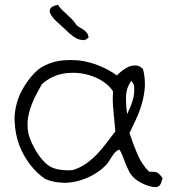

<svg xmlns="http://www.w3.org/2000/svg" viewBox="-20 -760 702 794"><path d="M652.3 -23.4Q649.4 -11.7 645.5 -2Q641.6 7.8 632.8 11.7Q627.9 13.7 621.1 13.7Q616.2 13.7 611.3 12.7Q597.7 10.7 583 4.9Q568.4 -1 555.2 -8.8Q542 -16.6 535.2 -23.4Q521.5 -36.1 513.2 -52.7Q504.9 -69.3 498 -86.4Q491.2 -103.5 485.8 -118.2Q480.5 -132.8 472.7 -141.6Q461.9 -136.7 455.1 -128.9Q448.2 -121.1 441.9 -111.3Q435.5 -101.6 429.2 -91.3Q422.9 -81.1 414.1 -73.2Q393.6 -52.7 364.7 -36.6Q335.9 -20.5 302.7 -11.7Q274.4 -3.9 244.1 -3.9Q239.3 -3.9 234.4 -4.9Q199.2 -5.9 166 -20.5Q131.8 -43.9 104 -80.1Q76.2 -116.2 59.6 -160.2Q43 -204.1 41 -253.9Q40 -259.8 40 -265.6Q40 -308.6 55.7 -353.5Q61.5 -369.1 71.8 -388.2Q82 -407.2 94.7 -424.8Q107.4 -442.4 121.6 -457Q135.7 -471.7 149.4 -480.5Q184.6 -502 226.6 -508.8Q249 -511.7 271.5 -511.7Q290 -511.7 309.6 -509.8Q351.6 -503.9 391.1 -487.8Q430.7 -471.7 462.9 -448.2Q471.7 -457 484.9 -467.3Q498 -477.5 512.7 -484.4Q525.4 -489.3 538.1 -489.3H543Q557.6 -488.3 571.3 -474.6Q579.1 -444.3 579.1 -415V-400.4Q576.2 -364.3 566.4 -330.6Q556.6 -296.9 542.5 -266.6Q528.3 -236.3 515.6 -210Q530.3 -164.1 548.3 -122.1Q566.4 -80.1 596.7 -49.8H607.4Q623 -49.8 630.9 -45.9Q641.6 -39.1 652.3 -23.4ZM522.5 -425.8Q502.9 -397.5 501 -363.3V-347.7Q501 -320.3 505.9 -288.1Q511.7 -299.8 519.5 -318.8Q527.3 -337.9 532.2 -358.4Q535.2 -375 535.2 -390.6V-397.5Q534.2 -415 522.5 -425.8ZM457 -216.8Q453.1 -256.8 449.2 -300.8Q446.3 -326.2 446.3 -350.6Q446.3 -367.2 447.3 -382.8Q434.6 -402.3 413.1 -418Q391.6 -433.6 366.2 -443.4Q340.8 -453.1 312.5 -457Q295.9 -459 281.2 -459Q269.5 -459 257.8 -458Q223.6 -454.1 198.2 -441.9Q172.9 -429.7 153.3 -412.1Q142.6 -392.6 129.9 -369.1Q117.2 -345.7 107.9 -319.3Q98.6 -293 94.7 -264.6Q93.8 -253.9 93.8 -244.1Q93.8 -225.6 97.7 -207Q101.6 -191.4 109.9 -172.4Q118.2 -153.3 129.4 -134.8Q140.6 -116.2 153.8 -100.6Q167 -85 179.7 -76.2Q199.2 -62.5 225.6 -58.6Q242.2 -55.7 260.7 -55.7Q270.5 -55.7 280.3 -56.6Q312.5 -66.4 336.9 -84Q361.3 -101.6 381.8 -123Q402.3 -144.5 420.4 -168.9Q438.5 -193.4 457 -216.8ZM346.7 -605.5Q335 -593.8 323.2 -593.8Q322.3 -593.8 322.3 -594.7Q308.6 -594.7 294.9 -602.1Q281.2 -609.4 267.6 -621.6Q253.9 -633.8 242.2 -645.5Q230.5 -656.2 214.8 -670.4Q199.2 -684.6 191.4 -698.2Q185.5 -706.1 185.5 -714.8Q185.5 -718.8 187.5 -722.7Q191.4 -734.4 219.7 -740.2Q226.6 -728.5 236.8 -718.8Q247.1 -709 257.3 -699.7Q267.6 -690.4 277.3 -680.7Q287.1 -670.9 294.9 -658.2Q300.8 -651.4 309.1 -647Q317.4 -642.6 325.2 -637.2Q333 -631.8 338.9 -624.5Q344.7 -617.2 346.7 -605.5Z"/></svg>

Font: Crafty Girls
Style: Regular
Weight: 400
Designer: Crystal Kluge
Foundry: Font Diner, Inc DBA Tart Workshop
Version: Version 1.001